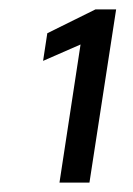

<svg xmlns="http://www.w3.org/2000/svg" viewBox="-20 -708 284 410"><path d="M107 -318 152 -613 72 -578 81 -637 184 -688H228L171 -318Z"/></svg>

Font: Azeri Sans
Style: Italic
Weight: 400
Designer: Hector Gatti & Omnibus-Type (original fonts) / Cristiano Sobral (main changes and remastering)
Foundry: Omnibus-Type
Version: Version 0.07;August 21, 2020;FontCreator 13.0.0.2681 64-bit;